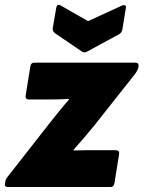

<svg xmlns="http://www.w3.org/2000/svg" viewBox="-40 -752 578 772"><path d="M-8 0Q-23 0 -20 -15L-19 -20Q-18 -30 -11 -39L158 -255Q177 -279 198 -305Q219 -331 237 -351V-354Q214 -353 192.5 -352.5Q171 -352 147 -352H77Q61 -352 63 -367L82 -485Q84 -500 98 -500H505Q519 -500 517 -485L516 -480Q515 -475 511 -467Q507 -459 497 -447L342 -251Q322 -226 301 -201.5Q280 -177 256 -150V-147Q288 -148 308 -148Q328 -148 356 -148H425Q441 -148 439 -133L420 -15Q417 0 405 0ZM449 -729Q457 -733 462.5 -730.5Q468 -728 466 -720L452 -633Q449 -620 440 -615L311 -545Q299 -538 289 -545L183 -617Q170 -626 172 -638L186 -720Q189 -738 204 -730L314 -667Z"/></svg>

Font: Sofia Sans ExtraBlack
Style: Italic
Weight: 1000
Italic angle: -9°
Designer: Botio Nikoltchev, Ani Petrova
Foundry: lettersoup
Version: Version 4.100; ttfautohint (v1.8.4.7-5d5b)